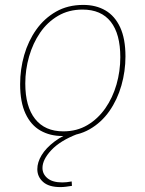

<svg xmlns="http://www.w3.org/2000/svg" viewBox="-20 -548 592 782"><path d="M319 -528Q371 -528 409.5 -505.5Q448 -483 469.5 -436.5Q491 -390 491 -318Q491 -258 474.5 -200Q458 -142 425.5 -95.5Q393 -49 345 -21.5Q297 6 234 6Q184 6 145 -16Q106 -38 84 -85Q62 -132 62 -205Q62 -266 78.5 -323.5Q95 -381 127.5 -427Q160 -473 208 -500.5Q256 -528 319 -528ZM316 -509Q260 -509 216.5 -483.5Q173 -458 143.5 -415Q114 -372 98.5 -318Q83 -264 83 -208Q83 -114 123 -63.5Q163 -13 238 -13Q293 -13 336 -38.5Q379 -64 409 -107Q439 -150 454.5 -204Q470 -258 470 -315Q470 -410 431 -459.5Q392 -509 316 -509ZM226 214Q179 214 155.5 193Q132 172 132 141Q132 113 149.5 84Q167 55 202 28.5Q237 2 288 -16L295 -2Q225 25 189 63.5Q153 102 153 136Q153 161 173.5 178Q194 195 234 195Q242 195 252 194Q262 193 272 191L273 209Q260 211 248.5 212.5Q237 214 226 214Z"/></svg>

Font: Bitter Thin Thin
Style: Italic
Weight: 250
Italic angle: -9°
Version: Version 2.002